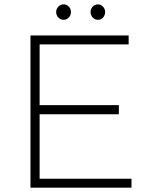

<svg xmlns="http://www.w3.org/2000/svg" viewBox="-20 -862 687 882"><path d="M120 -699H571V-658H162V-379H526V-337H162V-41H584V0H120ZM306 -807Q306 -792 296 -781.5Q286 -771 272 -771Q258 -771 248 -781.5Q238 -792 238 -807Q238 -821 248 -831.5Q258 -842 272 -842Q286 -842 296 -831.5Q306 -821 306 -807ZM463 -807Q463 -792 453.5 -781.5Q444 -771 430 -771Q416 -771 406 -781.5Q396 -792 396 -807Q396 -821 406 -831.5Q416 -842 430 -842Q443 -842 453 -831.5Q463 -821 463 -807Z"/></svg>

Font: Montserrat arm2 ExtraLight
Style: Regular
Weight: 275
Designer: Julieta Ulanovsky
Foundry: Julieta Ulanovsky
Version: Version 6.000